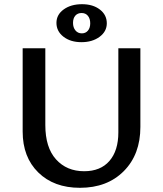

<svg xmlns="http://www.w3.org/2000/svg" viewBox="-20 -888 777 915"><path d="M249 -779Q249 -818 283.5 -843Q318 -868 371 -868Q423 -868 456 -842.5Q489 -817 489 -777Q489 -738 454.5 -712.5Q420 -687 368 -687Q316 -687 282.5 -713Q249 -739 249 -779ZM370 -729Q388 -729 399 -742Q410 -755 410 -777Q410 -799 399 -812.5Q388 -826 369 -826Q350 -826 339 -813.5Q328 -801 328 -779Q328 -757 339.5 -743Q351 -729 370 -729ZM361 7Q237 7 162.5 -66Q88 -139 88 -261V-658H196V-292Q196 -185 247 -128.5Q298 -72 381 -72Q459 -72 501.5 -121Q544 -170 544 -257V-658H649V-283Q649 -152 570 -72.5Q491 7 361 7Z"/></svg>

Font: EauTest Semibold
Style: Regular
Weight: 600
Designer: Christian Thalmann (Catharsis Fonts)
Version: Version 0.001;PS 000.001;hotconv 1.0.88;makeotf.lib2.5.64775